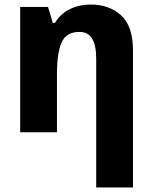

<svg xmlns="http://www.w3.org/2000/svg" viewBox="-20 -576 664 836"><path d="M376 -556.2C312 -556.2 252.4 -532.2 219.2 -476.1H210L189 -545.9H67.9V0H228V-256.8C228 -314.9 234.9 -359.9 248 -390.6C261.2 -421.4 287.6 -437 326.2 -437C376.5 -437 398.9 -397.5 398.9 -318.8V240.2H559.1V-356C559.1 -425.8 542 -477.1 507.8 -508.8C473.1 -540.5 429.2 -556.2 376 -556.2Z"/></svg>

Font: Avrile Sans
Style: Bold
Weight: 700
Designer: Monotype Design Team, Google (font), Stefan Peev (BGR Cyrillic), Cristiano Sobral (main changes)
Foundry: The Avrile Sans Project Authors
Version: Version 3.110